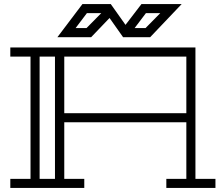

<svg xmlns="http://www.w3.org/2000/svg" viewBox="-20 -930 1103 950"><path d="M1046 -45V0H803V-45H902V-325H298V-45H397V0H31V-45H131V-650H31V-695H947V-45ZM252 -650H176V-45H252ZM902 -370V-650H298V-370ZM723 -746H589L522 -841L431 -746H264L388 -910H528L601 -807L680 -910H879ZM773 -865H702L646 -791H700ZM481 -865H410L354 -791H408Z"/></svg>

Font: Geostar
Style: Regular
Weight: 400
Designer: Joe Prince
Foundry: Joe Prince
Version: Version 1.002